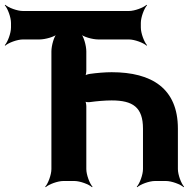

<svg xmlns="http://www.w3.org/2000/svg" viewBox="-30 -757 821 803"><path d="M437 -337C526 -337 568 -308 568 -219V-50C568 -26 554 11 542 24L544 26C557 14 594 0 618 0H664C688 0 725 14 738 26L740 24C728 11 714 -26 714 -50V-219C714 -387 605 -455 437 -455C409 -455 375 -452 346 -448C338 -447 326 -443 322 -439L325 -436C329 -440 331 -454 331 -462V-542C331 -566 320 -606 307 -618L305 -616C317 -603 357 -592 381 -592H509C533 -592 570 -578 583 -566L585 -568C573 -581 559 -618 559 -642V-661C559 -685 573 -722 585 -735L583 -737C570 -725 533 -711 509 -711H66C42 -711 5 -725 -8 -737L-10 -735C2 -722 16 -685 16 -661V-642C16 -618 2 -581 -10 -568L-8 -566C5 -578 42 -592 66 -592H135C159 -592 199 -603 211 -616L209 -618C196 -606 185 -566 185 -542V-50C185 -26 171 11 159 24L161 26C174 14 211 0 235 0H281C305 0 342 14 355 26L357 24C345 11 331 -26 331 -50V-312C331 -319 329 -333 325 -337L322 -334C326 -330 339 -329 346 -330C375 -334 409 -337 437 -337Z"/></svg>

Font: Asimov
Style: Edge
Weight: 500
Designer: Google
Version: Version 2.000980: 2014